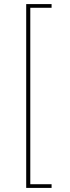

<svg xmlns="http://www.w3.org/2000/svg" viewBox="-20 -780 341 938"><path d="M108 -760H232V-742H128V120H232V138H108Z"/></svg>

Font: IBM Plex Sans KR Thin
Style: Regular
Weight: 100
Designer: Mike Abbink; Paul van der Laan; Pieter van Rosmalen; Wujin Sim; Chorong Kim; Dohee Lee;
Foundry: Sandoll Inc.
Version: Version 1.001